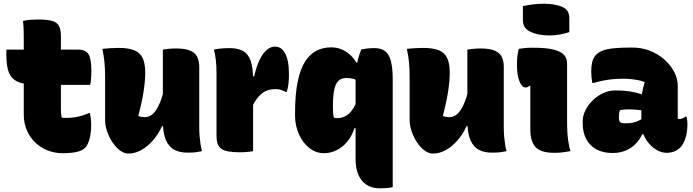

<svg xmlns="http://www.w3.org/2000/svg" viewBox="-20 -814 3730 1034"><path d="M15 -547H399Q441 -547 456.5 -522.5Q472 -498 472 -433Q472 -421 471.5 -406.5Q471 -392 469.5 -379Q468 -366 465 -357H190Q138 -357 104 -364.5Q70 -372 50 -390.5Q30 -409 22 -442Q14 -475 14 -525Q14 -529 14 -533Q14 -537 14 -540.5Q14 -544 15 -547ZM464 -205Q468 -187 469.5 -173Q471 -159 471 -144Q471 -99 462.5 -67Q454 -35 440 -20Q433 -12 423 -6.5Q413 -1 398 3Q383 7 363.5 9Q344 11 316 11Q276 11 239 -3Q202 -17 172.5 -44Q143 -71 125.5 -110Q108 -149 108 -198Q108 -247 108 -296Q108 -345 108 -394Q108 -443 108 -492.5Q108 -542 108 -591Q108 -618 107.5 -646Q107 -674 104 -701Q123 -706 144 -707.5Q165 -709 185 -709Q235 -709 261.5 -701Q288 -693 298 -673.5Q308 -654 308 -620Q308 -570 308 -520.5Q308 -471 308 -421.5Q308 -372 308 -322.5Q308 -273 308 -223Q308 -211 309 -201Q310 -191 312 -181Q317 -180 322 -179.5Q327 -179 334 -179Q359 -179 379.5 -182Q400 -185 419.5 -190.5Q439 -196 458 -205Z M618 -556Q670 -556 701.5 -544Q733 -532 747.5 -503Q762 -474 762 -423Q762 -397 759.5 -371Q757 -345 752.5 -316.5Q748 -288 741 -256.5Q734 -225 725 -189Q733 -186 741.5 -184.5Q750 -183 759 -183Q774 -183 789 -190.5Q804 -198 818 -217.5Q832 -237 845 -270.5Q858 -304 868 -356L866 -135H853Q832 -90 803 -57Q774 -24 740.5 -5.5Q707 13 671 13Q649 13 626.5 -3.5Q604 -20 586 -47Q568 -74 557 -106Q546 -138 546 -169Q546 -208 546 -246.5Q546 -285 546 -324Q546 -363 546 -401Q546 -445 542.5 -480Q539 -515 531 -551Q552 -553 574 -554.5Q596 -556 618 -556ZM928 -553Q975 -553 1002.5 -542Q1030 -531 1041.5 -509Q1053 -487 1053 -454Q1053 -397 1053 -342.5Q1053 -288 1053 -234Q1053 -180 1053 -127Q1053 -103 1055 -80Q1057 -57 1060 -37Q1063 -17 1068 0Q1056 2 1042.5 4.5Q1029 7 1015.5 7.5Q1002 8 988 8Q949 8 919.5 -7Q890 -22 873.5 -59.5Q857 -97 857 -162Q857 -216 857 -280Q857 -344 857 -412Q857 -480 857 -547Q870 -549 882.5 -550.5Q895 -552 906.5 -552.5Q918 -553 928 -553Z M1312 -403H1349Q1361 -457 1378.5 -492.5Q1396 -528 1417 -545.5Q1438 -563 1461 -563Q1478 -563 1491 -554.5Q1504 -546 1513 -530Q1525 -511 1530.5 -482.5Q1536 -454 1536 -415Q1536 -400 1535.5 -387Q1535 -374 1533.5 -362Q1532 -350 1529.5 -339.5Q1527 -329 1524 -319H1518Q1503 -327 1491.5 -330.5Q1480 -334 1463 -334Q1434 -334 1412 -324Q1390 -314 1371.5 -292.5Q1353 -271 1336 -236ZM1343 0Q1331 2 1319.5 3.5Q1308 5 1296 5.5Q1284 6 1272 6Q1234 6 1209.5 1.5Q1185 -3 1171.5 -13Q1158 -23 1152 -40Q1146 -57 1146 -81Q1146 -115 1146 -150Q1146 -185 1146 -219.5Q1146 -254 1146 -287Q1146 -320 1146 -354Q1146 -388 1146 -420Q1146 -457 1142.5 -489.5Q1139 -522 1132 -547Q1145 -550 1158 -551.5Q1171 -553 1185.5 -554Q1200 -555 1215 -555Q1259 -555 1287.5 -540Q1316 -525 1329.5 -488Q1343 -451 1343 -386Q1343 -347 1343 -307.5Q1343 -268 1343 -229Q1343 -190 1343 -151Q1343 -112 1343 -74Q1343 -36 1343 0Z M1926 -548Q1941 -551 1958.5 -553Q1976 -555 1996 -555Q2030 -555 2052 -540Q2074 -525 2084.5 -487.5Q2095 -450 2095 -385Q2095 -325 2095 -267Q2095 -209 2095 -151.5Q2095 -94 2095 -36.5Q2095 21 2095 80Q2095 108 2095 137Q2095 166 2095 194Q2078 198 2060.5 199Q2043 200 2024 200Q1982 200 1953 180.5Q1924 161 1909.5 126Q1895 91 1895 45Q1895 -11 1895 -67.5Q1895 -124 1895 -180.5Q1895 -237 1895 -293.5Q1895 -350 1895 -406Q1895 -429 1899.5 -455Q1904 -481 1911 -505.5Q1918 -530 1926 -548ZM1919 -124H1889Q1875 -81 1850 -51Q1825 -21 1792.5 -5Q1760 11 1725 11Q1682 11 1646.5 -16.5Q1611 -44 1590 -90.5Q1569 -137 1569 -191V-204Q1569 -305 1583 -373.5Q1597 -442 1623 -482.5Q1649 -523 1684.5 -541Q1720 -559 1763 -559Q1794 -559 1820 -548Q1846 -537 1866 -518.5Q1886 -500 1899 -477H1919V-372Q1904 -383 1886 -388.5Q1868 -394 1845 -394Q1819 -394 1803 -379Q1787 -364 1780 -331Q1773 -298 1773 -244V-236Q1773 -216 1774 -203.5Q1775 -191 1778 -181Q1783 -179 1787.5 -178.5Q1792 -178 1798 -178Q1823 -178 1845.5 -191.5Q1868 -205 1886.5 -237Q1905 -269 1919 -323Z M2258 -556Q2310 -556 2341.5 -544Q2373 -532 2387.5 -503Q2402 -474 2402 -423Q2402 -397 2399.5 -371Q2397 -345 2392.5 -316.5Q2388 -288 2381 -256.5Q2374 -225 2365 -189Q2373 -186 2381.5 -184.5Q2390 -183 2399 -183Q2414 -183 2429 -190.5Q2444 -198 2458 -217.5Q2472 -237 2485 -270.5Q2498 -304 2508 -356L2506 -135H2493Q2472 -90 2443 -57Q2414 -24 2380.5 -5.5Q2347 13 2311 13Q2289 13 2266.5 -3.5Q2244 -20 2226 -47Q2208 -74 2197 -106Q2186 -138 2186 -169Q2186 -208 2186 -246.5Q2186 -285 2186 -324Q2186 -363 2186 -401Q2186 -445 2182.5 -480Q2179 -515 2171 -551Q2192 -553 2214 -554.5Q2236 -556 2258 -556ZM2568 -553Q2615 -553 2642.5 -542Q2670 -531 2681.5 -509Q2693 -487 2693 -454Q2693 -397 2693 -342.5Q2693 -288 2693 -234Q2693 -180 2693 -127Q2693 -103 2695 -80Q2697 -57 2700 -37Q2703 -17 2708 0Q2696 2 2682.5 4.5Q2669 7 2655.5 7.5Q2642 8 2628 8Q2589 8 2559.5 -7Q2530 -22 2513.5 -59.5Q2497 -97 2497 -162Q2497 -216 2497 -280Q2497 -344 2497 -412Q2497 -480 2497 -547Q2510 -549 2522.5 -550.5Q2535 -552 2546.5 -552.5Q2558 -553 2568 -553Z M2836 -117Q2836 -138 2836 -160.5Q2836 -183 2836 -207.5Q2836 -232 2836 -256.5Q2836 -281 2836 -305.5Q2836 -330 2836 -352H2830Q2828 -350 2826 -348Q2824 -346 2821.5 -345Q2819 -344 2816.5 -343.5Q2814 -343 2810 -343Q2791 -343 2777.5 -376Q2764 -409 2764 -465Q2764 -493 2766.5 -513Q2769 -533 2774 -551Q2781 -552 2789 -553Q2797 -554 2805 -555Q2813 -556 2821 -556.5Q2829 -557 2837 -557Q2845 -557 2851 -557Q2923 -557 2963 -546.5Q3003 -536 3018.5 -517Q3034 -498 3034 -472Q3034 -436 3034 -397.5Q3034 -359 3034 -319Q3034 -279 3034 -239.5Q3034 -200 3034 -163Q3034 -131 3035.5 -103.5Q3037 -76 3041 -50.5Q3045 -25 3052 0Q3029 4 3009.5 6.5Q2990 9 2964 9Q2894 9 2865 -21Q2836 -51 2836 -117ZM2796 -781Q2809 -784 2823 -786.5Q2837 -789 2851.5 -790.5Q2866 -792 2880.5 -793Q2895 -794 2908 -794Q2967 -794 3006.5 -777.5Q3046 -761 3046 -717V-641Q3033 -637 3019.5 -633.5Q3006 -630 2992 -627.5Q2978 -625 2964 -624Q2950 -623 2938 -623Q2878 -623 2837 -642.5Q2796 -662 2796 -705Z M3630 -351Q3630 -337 3630 -322.5Q3630 -308 3630 -293Q3630 -278 3630 -263.5Q3630 -249 3630 -234Q3630 -219 3630 -204Q3630 -189 3630 -174Q3631 -174 3634 -173.5Q3637 -173 3639 -173Q3647 -173 3656 -176.5Q3665 -180 3671 -186H3677Q3679 -180 3680.5 -169Q3682 -158 3682 -144Q3682 -103 3671.5 -70.5Q3661 -38 3646 -22Q3629 -5 3610 2Q3591 9 3570 9Q3545 9 3521 -4Q3497 -17 3477 -39Q3457 -61 3445.5 -89.5Q3434 -118 3434 -148Q3434 -181 3434 -212.5Q3434 -244 3434 -277Q3434 -291 3436.5 -306.5Q3439 -322 3443 -338.5Q3447 -355 3452 -372Q3435 -379 3416 -382.5Q3397 -386 3377 -388Q3357 -390 3335 -390Q3307 -390 3280.5 -387.5Q3254 -385 3228.5 -380Q3203 -375 3176 -367H3170Q3167 -382 3165.5 -397.5Q3164 -413 3164 -430Q3164 -458 3169.5 -480.5Q3175 -503 3190 -519Q3204 -533 3225.5 -541.5Q3247 -550 3284 -554Q3321 -558 3383 -558Q3436 -558 3480.5 -540.5Q3525 -523 3558.5 -493Q3592 -463 3611 -426.5Q3630 -390 3630 -351ZM3313 -180Q3313 -162 3320 -156Q3327 -150 3349 -150Q3370 -150 3388 -153.5Q3406 -157 3423.5 -166Q3441 -175 3460 -189L3467 -91H3438Q3427 -64 3405 -41Q3383 -18 3351.5 -4Q3320 10 3279 10Q3228 10 3192 -9.5Q3156 -29 3137 -65Q3118 -101 3118 -151V-160Q3118 -190 3132.5 -219.5Q3147 -249 3172 -273.5Q3197 -298 3228.5 -312.5Q3260 -327 3293 -327Q3336 -327 3370.5 -322Q3405 -317 3431 -307.5Q3457 -298 3473 -285Q3482 -279 3487.5 -268Q3493 -257 3495.5 -241.5Q3498 -226 3498 -205Q3476 -213 3453 -217Q3430 -221 3408 -223Q3386 -225 3367 -225Q3353 -225 3341 -224Q3329 -223 3318 -220Q3315 -210 3314 -201Q3313 -192 3313 -182Z"/></svg>

Font: Recursive Casual Black
Style: Regular
Weight: 900
Version: Version 1.047